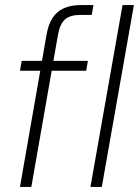

<svg xmlns="http://www.w3.org/2000/svg" viewBox="-20 -740 550 760"><path d="M59 0 165 -607Q172 -644 188 -669Q204 -694 232 -707Q260 -720 301 -720H350L343 -681H298Q259 -681 238.5 -664Q218 -647 210 -605L104 0ZM59 -460 66 -499H328L321 -460ZM338 0 465 -720H510L383 0Z"/></svg>

Font: DM Sans 20pt ExtraLight
Style: Italic
Weight: 250
Italic angle: -10°
Version: Version 4.004;gftools[0.9.30]